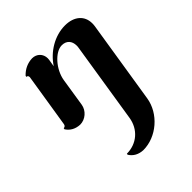

<svg xmlns="http://www.w3.org/2000/svg" viewBox="-160 -388 718 718"><g transform="rotate(-45 199.0 -29.5)"><path d="M39.3 -39.1C38.3 -33.2 33.9 -29.3 28.1 -29.3L27.3 -24.4C39.1 -5.9 58.1 3.9 81.3 4.9C108.6 4.9 133.5 -16.6 137.9 -43.9L155.5 -156.2C163.3 -205.1 206.8 -253.9 242.4 -253.9C266.6 -253.9 281 -238 281 -213.4C281 -209.7 280.8 -206.1 280 -202.1L229.5 117.2C221.2 169.9 180.4 205.1 127.7 205.1L127 210C138.7 228.5 157.2 238.3 180.9 239.3C251 239.3 316.9 182.4 327.9 112.3L380.1 -216.8C380.9 -221.7 381.1 -226.6 381.1 -231.2C381.1 -271.7 351.3 -297.9 303 -297.9C248.3 -297.9 195.8 -265.9 165.5 -219.5L170.4 -249C170.9 -251.7 170.9 -254.2 170.9 -256.6C170.9 -279.8 153.6 -297.9 129.2 -297.9C105.5 -297.1 83.3 -287.4 65.9 -268.6L65.2 -263.7C71 -263.7 73.5 -259.8 73.5 -253.9Z"/></g></svg>

Font: RisaltypS01
Style: Medium
Weight: 500
Italic angle: -9°
Designer: gluk
Foundry: gluk
Version: Version 0.24